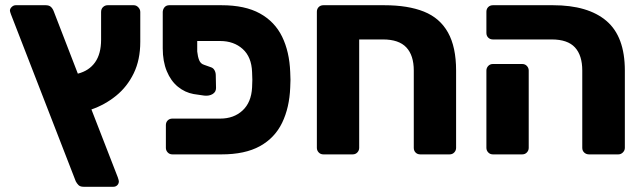

<svg xmlns="http://www.w3.org/2000/svg" viewBox="-20 -591 2467 735"><path d="M300 124Q287 124 280.5 117.5Q274 111 270 103L22 -536Q20 -542 19 -545Q18 -548 18 -550Q18 -558 25 -564.5Q32 -571 40 -571H155Q168 -571 175 -564.5Q182 -558 186 -547L278 -309Q321 -320 344 -352.5Q367 -385 367 -439V-545Q367 -557 374.5 -564Q382 -571 392 -571H492Q502 -571 509.5 -563Q517 -555 517 -545V-431Q517 -362 492 -310.5Q467 -259 424.5 -224.5Q382 -190 330 -172L431 88Q435 100 435 103Q435 112 429 118Q423 124 414 124Z M735 -434V-394Q737 -374 742.5 -360.5Q748 -347 761 -343L789 -333Q797 -330 801.5 -321.5Q806 -313 806 -303L807 -254Q807 -239 794 -231Q781 -223 762 -225L721 -231Q688 -237 661 -259Q634 -281 618.5 -318.5Q603 -356 603 -406V-546Q604 -557 610.5 -564Q617 -571 628 -571H828Q918 -571 975 -539.5Q1032 -508 1060 -450.5Q1088 -393 1091 -315Q1092 -300 1092 -285.5Q1092 -271 1091 -256Q1088 -179 1060 -121Q1032 -63 975 -31.5Q918 0 828 0H640Q629 0 622 -7.5Q615 -15 615 -25V-112Q615 -123 622 -130Q629 -137 640 -137H823Q875 -137 908.5 -168Q942 -199 945 -256Q946 -271 946 -285.5Q946 -300 945 -315Q943 -373 909 -403.5Q875 -434 823 -434Z M1218 0Q1207 0 1200 -7.5Q1193 -15 1193 -25V-546Q1193 -557 1200 -564Q1207 -571 1218 -571H1451Q1542 -571 1603 -546.5Q1664 -522 1695 -466.5Q1726 -411 1726 -321V-25Q1726 -15 1719 -7.5Q1712 0 1701 0H1589Q1578 0 1571 -7Q1564 -14 1564 -25V-321Q1564 -379 1535.5 -409.5Q1507 -440 1446 -440H1355V-25Q1355 -15 1348 -7.5Q1341 0 1330 0Z M2235 0Q2224 0 2216.5 -7Q2209 -14 2209 -25V-321Q2209 -379 2181 -409.5Q2153 -440 2092 -440H1867Q1856 -440 1849 -447Q1842 -454 1842 -465V-546Q1842 -557 1849 -564Q1856 -571 1867 -571H2097Q2231 -571 2301.5 -511Q2372 -451 2372 -321V-25Q2372 -15 2364.5 -7.5Q2357 0 2347 0ZM1867 0Q1856 0 1849 -7.5Q1842 -15 1842 -25V-321Q1842 -331 1849 -338.5Q1856 -346 1867 -346H1979Q1990 -346 1997 -338.5Q2004 -331 2004 -321V-25Q2004 -15 1997 -7.5Q1990 0 1979 0Z"/></svg>

Font: Rubik
Style: Bold
Weight: 700
Designer: Hubert and Fischer
Foundry: Hubert and Fischer
Version: Version 2.300;gftools[0.9.30]